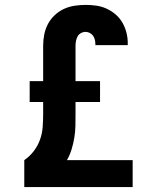

<svg xmlns="http://www.w3.org/2000/svg" viewBox="-20 -763 640 783"><path d="M79 0V-110Q101 -125 117.5 -146.5Q134 -168 143 -193Q152 -218 154 -244.5Q156 -271 156 -298V-347H101V-432H156V-577Q156 -600 160.5 -622.5Q165 -645 175.5 -665Q186 -685 203 -701Q220 -717 240.5 -726.5Q261 -736 283.5 -739.5Q306 -743 329 -743Q351 -743 372.5 -740Q394 -737 414 -728Q434 -719 451 -704.5Q468 -690 479 -671Q490 -652 495.5 -630.5Q501 -609 501 -588Q501 -585 501 -583Q501 -581 501 -579H369Q369 -579 369 -580Q369 -581 369 -582Q369 -591 367 -600Q365 -609 360 -616.5Q355 -624 346.5 -628.5Q338 -633 329 -633Q319 -633 310 -628Q301 -623 296.5 -614.5Q292 -606 290 -596.5Q288 -587 288 -577V-432H388V-347H288V-298Q288 -273 287.5 -249Q287 -225 283 -201Q279 -177 272 -154Q265 -131 253 -110H521V0Z"/></svg>

Font: Iosevka Custom XBdEx
Style: Regular
Weight: 800
Width: 7
Monospace: yes
Designer: Belleve Invis
Foundry: Belleve Invis
Version: Version 11.2.4; ttfautohint (v1.8.4)